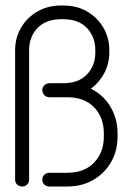

<svg xmlns="http://www.w3.org/2000/svg" viewBox="-20 -679 493 699"><path d="M86 -25Q86 -14 78.5 -7Q71 0 61 0Q50 0 42.5 -7Q35 -14 35 -25V-496Q35 -541 56.5 -578Q78 -615 116 -637Q154 -659 203 -659H210Q260 -659 297.5 -637Q335 -615 356.5 -578Q378 -541 378 -496V-488Q378 -448 360 -413.5Q342 -379 311 -356Q356 -334 382 -290.5Q408 -247 408 -194V-181Q408 -131 385 -90Q362 -49 320.5 -24.5Q279 0 224 0H160Q149 0 141.5 -7Q134 -14 134 -25Q134 -36 141.5 -43Q149 -50 160 -50H224Q288 -50 323 -87.5Q358 -125 358 -181V-194Q358 -251 323 -288Q288 -325 224 -325H160Q149 -325 141.5 -332.5Q134 -340 134 -351Q134 -361 141.5 -368.5Q149 -376 160 -376H210Q266 -376 296.5 -408Q327 -440 327 -488V-496Q327 -545 296.5 -577Q266 -609 210 -609H203Q147 -609 116.5 -577Q86 -545 86 -496Z"/></svg>

Font: Libertine Sup
Style: Regular
Weight: 400
Designer: Bastien Sozeau
Foundry: NBR — Bastien Sozeau
Version: Version 2.003; ttfautohint (v1.8.4.7-5d5b);gftools[0.9.33]